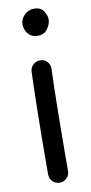

<svg xmlns="http://www.w3.org/2000/svg" viewBox="-91 -794 414 877"><g transform="rotate(-10 116.0 -355.5)"><path d="M69.8 -694.8Q69.8 -718.8 88.4 -738Q106.9 -757.3 133.8 -757.3Q165.5 -757.3 178.7 -736.1Q191.9 -714.8 191.9 -698.2Q191.9 -677.2 176.3 -654.8Q160.6 -632.3 131.3 -632.3Q107.9 -632.3 94.5 -643.3Q81.1 -654.3 75.4 -669.2Q69.8 -684.1 69.8 -694.8ZM122.1 -520Q141.1 -519.5 153.8 -505.4Q166.5 -491.2 165.5 -472.2Q164.1 -438.5 162.8 -390.1Q161.6 -341.8 160.9 -286.9Q160.2 -231.9 159.7 -177.7Q159.2 -123.5 158.9 -77.1Q158.7 -30.8 158.7 0Q158.7 19 145 32.5Q131.3 45.9 112.3 45.9Q93.3 45.9 79.8 32.5Q66.4 19 66.4 0Q66.4 -30.8 66.7 -77.4Q66.9 -124 67.4 -178.5Q67.9 -232.9 68.8 -288.1Q69.8 -343.3 71 -392.3Q72.3 -441.4 73.7 -476.6Q74.7 -495.6 88.9 -508.3Q103 -521 122.1 -520Z"/></g></svg>

Font: Mikhak Medium
Style: Regular
Weight: 500
Designer: Amin Abedi
Version: Version 3.3